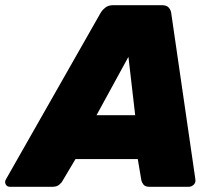

<svg xmlns="http://www.w3.org/2000/svg" viewBox="-74 -720 835 740"><path d="M-36 0Q-47 0 -52 -9.5Q-57 -19 -51 -29L313 -669Q319 -680 331 -690Q343 -700 362 -700H550Q569 -700 577 -690Q585 -680 586 -669L679 -29Q681 -16 672.5 -8Q664 0 653 0H503Q486 0 479.5 -8Q473 -16 471 -24L457 -107H217L167 -23Q163 -15 153.5 -7.5Q144 0 127 0ZM298 -276H447L421 -501Z"/></svg>

Font: Rubik ExtraBold
Style: Italic
Weight: 800
Italic angle: -12°
Designer: Hubert and Fischer
Foundry: Hubert and Fischer
Version: Version 2.300;gftools[0.9.30]